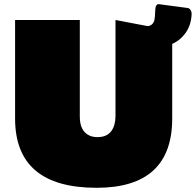

<svg xmlns="http://www.w3.org/2000/svg" viewBox="-20 -875 932 914"><path d="M439.9 19Q51.8 19 51.8 -311V-779.8H359.9V-319.8Q359.9 -250.5 406.2 -229.5Q422.4 -222.2 444.8 -222.2Q508.3 -222.2 524.9 -282.7Q529.8 -300.8 529.8 -321.8V-779.8L681.2 -751Q704.1 -751 714.4 -775.4Q716.3 -784.2 717.5 -797.6Q718.8 -811 719.2 -829.6Q719.7 -842.8 724.6 -849.6Q729.5 -856.4 737.8 -855L873.5 -836.9Q881.8 -835.9 887.5 -826.7Q893.1 -817.4 892.1 -804.7Q889.2 -755.4 864.3 -719.5Q839.4 -683.6 799.8 -666V-311Q799.8 19 439.9 19Z"/></svg>

Font: Fz Rammetto One
Style: Regular
Weight: 400
Designer: Vernon Adams
Foundry: Vernon Adams
Version: Vit hóa bi c Thuy @ FontZin.Com